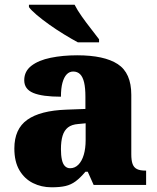

<svg xmlns="http://www.w3.org/2000/svg" viewBox="-20 -786 666 816"><path d="M199 10Q156 10 120 -8Q84 -26 62.5 -62.5Q41 -99 41 -155Q41 -238 96 -277Q151 -316 262 -320L343 -323V-375Q343 -412 337.5 -435.5Q332 -459 320.5 -470.5Q309 -482 291 -482Q275 -482 263.5 -470Q252 -458 245.5 -434.5Q239 -411 239 -375Q160 -375 121.5 -391Q83 -407 83 -445Q83 -483 113.5 -506.5Q144 -530 195.5 -540.5Q247 -551 308 -551Q423 -551 480.5 -513.5Q538 -476 538 -383V-131Q538 -104 543.5 -89Q549 -74 562 -67.5Q575 -61 597 -61H601V0H378L353 -56H343Q321 -30 301.5 -15.5Q282 -1 258.5 4.5Q235 10 199 10ZM278 -71Q298 -71 313 -86Q328 -101 336 -128Q344 -155 344 -191V-262L313 -259Q285 -257 269 -244.5Q253 -232 246 -209Q239 -186 239 -152Q239 -126 243 -107.5Q247 -89 256 -80Q265 -71 278 -71ZM311 -606Q285 -620 253 -639.5Q221 -659 190 -681Q159 -703 135.5 -723Q112 -743 103 -756V-766H297Q308 -744 327 -717Q346 -690 366.5 -664Q387 -638 401 -619V-606Z"/></svg>

Font: Noto Serif Bengali Black
Style: Regular
Weight: 900
Version: Version 2.003